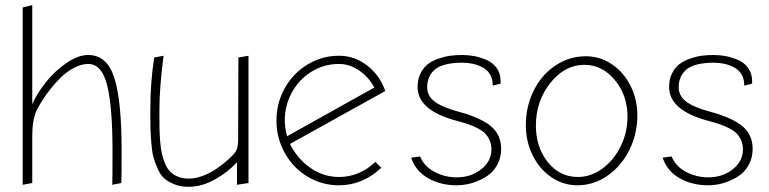

<svg xmlns="http://www.w3.org/2000/svg" viewBox="-20 -718 2980 744"><path d="M105 -698.2 67.9 -689V-2L105 -8.8V-193.8Q105 -252 122.1 -291Q129.4 -305.2 141.1 -324.5Q152.8 -343.8 173.6 -370.4Q194.3 -397 216.3 -418.5Q238.3 -439.9 266.6 -455.1Q294.9 -470.2 321.8 -470.2Q375 -470.2 395.5 -386.7Q416 -303.2 416 -130.9Q416 -17.1 415 -2L450.2 -8.8Q451.2 -31.7 451.2 -137.2Q451.2 -328.6 422.9 -416.7Q394.5 -504.9 321.8 -504.9Q282.7 -504.9 237.8 -474.1Q192.9 -443.4 158.7 -400.6Q124.5 -357.9 105 -314.9Z M597.7 -291Q597.7 -379.4 613.8 -502L577.6 -495.1Q562.5 -400.9 562.5 -291V-285.2Q562.5 -245.6 563 -223.9Q563.5 -202.1 566.2 -166.5Q568.8 -130.9 574.2 -110.6Q579.6 -90.3 590.6 -64.9Q601.6 -39.6 616.9 -26.4Q632.3 -13.2 656 -3.7Q679.7 5.9 710.4 5.9Q762.2 5.9 813.7 -23.2Q865.2 -52.2 898.4 -89.8V-2L942.9 -8.8V-502L903.8 -495.1L902.8 -174.8Q902.8 -140.1 887.7 -123Q877 -110.8 860.6 -96.4Q844.2 -82 820.3 -65.2Q796.4 -48.3 767.3 -37.1Q738.3 -25.9 711.4 -25.9Q688 -25.9 669.9 -33.2Q651.9 -40.5 639.9 -52.5Q627.9 -64.5 619.9 -83.5Q611.8 -102.5 607.4 -122.3Q603 -142.1 600.8 -168.5Q598.6 -194.8 598.1 -218.5Q597.7 -242.2 597.7 -272Q597.7 -284.7 597.7 -291Z M1293.5 0Q1385.3 0 1457.5 -67.9L1434.6 -90.8Q1373 -32.2 1293.5 -32.2Q1233.9 -32.2 1183.3 -67.1Q1132.8 -102.1 1103.5 -160.2L1472.7 -365.2Q1453.6 -423.8 1404.3 -462.9Q1355 -502 1293.5 -502Q1227.5 -502 1171.6 -468Q1115.7 -434.1 1083.5 -376.5Q1051.3 -318.8 1051.3 -251Q1051.3 -182.6 1083.7 -124.8Q1116.2 -66.9 1171.9 -33.4Q1227.5 0 1293.5 0ZM1293.5 -470.2Q1333.5 -470.2 1370.1 -446Q1406.7 -421.9 1430.7 -378.9L1092.3 -189.9Q1083.5 -225.6 1083.5 -251Q1083.5 -308.6 1110.6 -358.9Q1137.7 -409.2 1186.3 -439.7Q1234.9 -470.2 1293.5 -470.2Z M1889.2 -386.2 1919.9 -394V-402.8Q1919.9 -432.6 1905 -453.9Q1890.1 -475.1 1865.7 -485.6Q1841.3 -496.1 1818.1 -500.5Q1794.9 -504.9 1771 -504.9Q1746.6 -504.9 1724.6 -502Q1702.6 -499 1678.7 -490.7Q1654.8 -482.4 1637.7 -469.2Q1620.6 -456.1 1609.4 -433.3Q1598.1 -410.6 1598.1 -380.9Q1598.1 -289.1 1752.9 -249Q1777.8 -242.2 1795.2 -236.3Q1812.5 -230.5 1830.6 -221.2Q1848.6 -211.9 1859.4 -201.2Q1870.1 -190.4 1877.2 -174.8Q1884.3 -159.2 1884.3 -140.1Q1884.3 -92.8 1844.5 -61.8Q1804.7 -30.8 1750 -30.8Q1703.6 -30.8 1663.6 -52Q1623.5 -73.2 1607.9 -111.8L1573.2 -106.9Q1590.3 -55.2 1638.7 -27.6Q1687 0 1750 0Q1768.6 0 1789.6 -3.9Q1810.5 -7.8 1834.7 -18.1Q1858.9 -28.3 1877.7 -43.5Q1896.5 -58.6 1909.2 -84Q1921.9 -109.4 1921.9 -141.1Q1921.9 -195.3 1883.1 -228.3Q1844.2 -261.2 1760.3 -284.2Q1695.8 -301.3 1665.5 -323.5Q1635.3 -345.7 1635.3 -379.9Q1635.3 -423.8 1666 -449.2Q1696.8 -474.6 1771 -475.1Q1792 -475.1 1811.5 -470.9Q1831.1 -466.8 1849.1 -457.5Q1867.2 -448.2 1878.2 -430.9Q1889.2 -413.6 1889.2 -390.1Z M2217.8 0Q2279.8 0 2333.3 -36.6Q2386.7 -73.2 2418.2 -135.7Q2449.7 -198.2 2449.7 -271Q2449.7 -332.5 2423.6 -385Q2397.5 -437.5 2351.3 -468.8Q2305.2 -500 2250 -500Q2186 -500 2132.3 -464.1Q2078.6 -428.2 2048.1 -366.9Q2017.6 -305.7 2017.6 -232.9Q2017.6 -170.4 2043.7 -116.9Q2069.8 -63.5 2116 -31.7Q2162.1 0 2217.8 0ZM2244.6 -466.8Q2314 -466.8 2362.8 -407.5Q2411.6 -348.1 2411.6 -266.1Q2411.6 -204.6 2384.8 -150.4Q2357.9 -96.2 2313.5 -64.2Q2269 -32.2 2219.7 -32.2Q2148.4 -32.2 2102.5 -90.1Q2056.6 -147.9 2056.6 -231Q2056.6 -326.2 2112.5 -396.5Q2168.5 -466.8 2244.6 -466.8Z M2863.8 -386.2 2894.5 -394V-402.8Q2894.5 -432.6 2879.6 -453.9Q2864.7 -475.1 2840.3 -485.6Q2815.9 -496.1 2792.7 -500.5Q2769.5 -504.9 2745.6 -504.9Q2721.2 -504.9 2699.2 -502Q2677.2 -499 2653.3 -490.7Q2629.4 -482.4 2612.3 -469.2Q2595.2 -456.1 2584 -433.3Q2572.8 -410.6 2572.8 -380.9Q2572.8 -289.1 2727.5 -249Q2752.4 -242.2 2769.8 -236.3Q2787.1 -230.5 2805.2 -221.2Q2823.2 -211.9 2834 -201.2Q2844.7 -190.4 2851.8 -174.8Q2858.9 -159.2 2858.9 -140.1Q2858.9 -92.8 2819.1 -61.8Q2779.3 -30.8 2724.6 -30.8Q2678.2 -30.8 2638.2 -52Q2598.1 -73.2 2582.5 -111.8L2547.9 -106.9Q2564.9 -55.2 2613.3 -27.6Q2661.6 0 2724.6 0Q2743.2 0 2764.2 -3.9Q2785.2 -7.8 2809.3 -18.1Q2833.5 -28.3 2852.3 -43.5Q2871.1 -58.6 2883.8 -84Q2896.5 -109.4 2896.5 -141.1Q2896.5 -195.3 2857.7 -228.3Q2818.8 -261.2 2734.9 -284.2Q2670.4 -301.3 2640.1 -323.5Q2609.9 -345.7 2609.9 -379.9Q2609.9 -423.8 2640.6 -449.2Q2671.4 -474.6 2745.6 -475.1Q2766.6 -475.1 2786.1 -470.9Q2805.7 -466.8 2823.7 -457.5Q2841.8 -448.2 2852.8 -430.9Q2863.8 -413.6 2863.8 -390.1Z"/></svg>

Font: Comic Neue Angular Light
Style: Regular
Weight: 300
Designer: Craig Rozynski
Foundry: Craig Rozynski
Version: Version 2.003